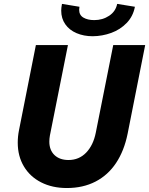

<svg xmlns="http://www.w3.org/2000/svg" viewBox="-20 -949 759 977"><path d="M70.3 -223.1Q70.3 -254.9 76.7 -286.6L162.6 -719.7H325.7L233.9 -259.3Q231 -243.2 231 -228.5Q231 -185.1 257.3 -159.9Q283.7 -134.8 328.6 -134.8Q382.3 -134.8 418.5 -172.4Q454.6 -210 467.3 -273.4L556.2 -719.7H718.8L629.4 -268.6Q611.8 -181.6 570.6 -119.6Q529.3 -57.6 465.8 -24.9Q402.3 7.8 320.3 7.8Q246.1 7.8 189.5 -21Q132.8 -49.8 101.6 -102.1Q70.3 -154.3 70.3 -223.1ZM291.5 -895Q291.5 -909.7 295.4 -929.2L384.3 -914.6Q382.8 -906.7 382.8 -899.4Q382.8 -872.1 404.5 -859.4Q426.3 -846.7 459.5 -846.7Q502.4 -846.7 535.6 -868.9Q568.8 -891.1 576.2 -929.2L666.5 -914.6Q657.2 -865.7 624.5 -832Q591.8 -798.3 546.4 -781.7Q501 -765.1 452.1 -764.6Q406.2 -764.6 369.6 -780.3Q333 -795.9 312.3 -825.4Q291.5 -855 291.5 -895Z"/></svg>

Font: Reddit Sans Fudge ExBold Italic
Style: Regular
Weight: 800
Italic angle: -11.25°
Designer: Stephen Hutchings
Version: Version 1.013